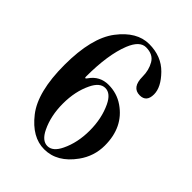

<svg xmlns="http://www.w3.org/2000/svg" viewBox="-207 -811 925 925"><g transform="rotate(45 255.5 -348.5)"><path d="M447.8 -551.8Q447.8 -499.5 402.3 -499.5Q348.1 -499.5 348.1 -573.7Q348.1 -616.7 328.4 -650.9Q308.6 -685.1 260.3 -685.1Q217.8 -685.1 190.9 -618.7Q155.3 -529.8 155.3 -380.9Q155.3 -372.6 158.4 -372.6Q161.6 -372.6 166.5 -379.9Q200.7 -429.7 260.3 -429.7Q317.4 -429.7 362.8 -398.4Q454.6 -335.4 454.6 -210Q454.6 -137.7 412.1 -78.6Q348.6 9.8 260.3 9.8Q177.7 9.8 109.9 -76.7Q42 -163.1 42 -346.9Q42 -530.8 109.1 -618.9Q176.3 -707 259.8 -707Q343.3 -707 395.5 -653.6Q447.8 -600.1 447.8 -551.8ZM199.2 -63.5Q223.6 -12.2 260.3 -12.2Q296.9 -12.2 321.3 -63.5Q352.1 -127 352.1 -209.2Q352.1 -291.5 321.3 -356.4Q296.9 -407.7 260.3 -407.7Q223.6 -407.7 199.2 -356.4Q168.5 -293 168.5 -210Q168.5 -127 199.2 -63.5Z"/></g></svg>

Font: UnifrakturMaguntia17
Style: Book
Weight: 400
Designer: j. 'mach' wust, Gerrit Ansmann, Georg Duffner, based on a font by Peter Wiegel, original typeface by Carl Albert Fahrenw
Version: Version 2017-03-19